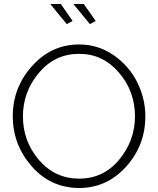

<svg xmlns="http://www.w3.org/2000/svg" viewBox="-20 -938 793 963"><path d="M431 -817 348 -918H400L460 -833ZM315 -817 232 -918H285L344 -833ZM376 5Q233 4 138.5 -104.5Q44 -213 44 -355Q44 -499 141 -607Q238 -715 377 -715Q472 -715 549.5 -661.5Q627 -608 668 -526Q709 -444 709 -355Q709 -209 612.5 -102Q516 5 376 5ZM95 -355Q95 -229 175.5 -135.5Q256 -42 377 -42Q499 -42 578 -137.5Q657 -233 657 -355Q657 -480 576.5 -574Q496 -668 377 -668Q255 -668 175 -572.5Q95 -477 95 -355Z"/></svg>

Font: Raleway
Style: Light
Weight: 300
Designer: Matt McInerney, Pablo Impallari, Rodrigo Fuenzalida
Foundry: Matt McInerney, Pablo Impallari, Rodrigo Fuenzalida
Version: Version 3.000